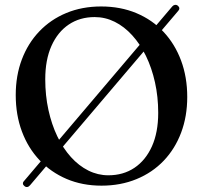

<svg xmlns="http://www.w3.org/2000/svg" viewBox="-20 -743 833 787"><path d="M80 19.5Q74.5 15.5 74 9.8Q73.5 4 78.5 -1L686 -716.5Q690.5 -722 697 -723Q703.5 -724 709 -719.5Q714.5 -715 715 -709.5Q715.5 -704 711 -699L103 16.5Q98 22.5 91.8 23.5Q85.5 24.5 80 19.5ZM394.5 -716.5Q474 -716.5 539 -689.2Q604 -662 650.5 -612.2Q697 -562.5 722.2 -494.8Q747.5 -427 747.5 -345.5Q747.5 -266 722.5 -199.5Q697.5 -133 651 -84.2Q604.5 -35.5 539.5 -8.8Q474.5 18 396 18Q317.5 18 253 -9.5Q188.5 -37 141.8 -86.8Q95 -136.5 69.8 -204.2Q44.5 -272 44.5 -353.5Q44.5 -433 69.5 -499.2Q94.5 -565.5 141 -614.2Q187.5 -663 252 -689.8Q316.5 -716.5 394.5 -716.5ZM628.5 -280.5Q628.5 -346.5 615.2 -405.8Q602 -465 578.2 -513.8Q554.5 -562.5 522 -598.2Q489.5 -634 450.5 -653.5Q411.5 -673 368 -673Q307.5 -673 262 -642.5Q216.5 -612 191 -555Q165.5 -498 165.5 -418Q165.5 -352 178.5 -292.5Q191.5 -233 215 -184Q238.5 -135 270.8 -99.2Q303 -63.5 342 -44Q381 -24.5 424 -24.5Q485.5 -24.5 531.2 -55.2Q577 -86 602.8 -143.2Q628.5 -200.5 628.5 -280.5Z"/></svg>

Font: Fraunces 17pt
Style: Regular
Weight: 400
Version: Version 1.000;[b76b70a41]